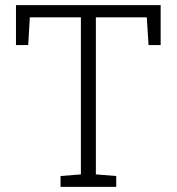

<svg xmlns="http://www.w3.org/2000/svg" viewBox="-20 -731 693 751"><path d="M355 -663.1V-48.8L434.6 -42.5V0H216.8V-42.5L296.4 -48.8V-663.1H96.7L90.3 -554.7H42.5V-710.9H608.4V-554.7H561L554.2 -663.1Z"/></svg>

Font: Suwannaphum Light
Style: Regular
Weight: 300
Designer: Danh Hong
Version: Version 8.002; ttfautohint (v1.8.3)